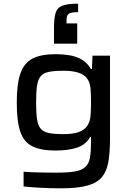

<svg xmlns="http://www.w3.org/2000/svg" viewBox="-20 -812 713 1042"><path d="M313 210Q256 210 198 207Q140 204 108 200V120Q129 122 160.5 123Q192 124 226 124.5Q260 125 288 125Q352 125 389 118Q426 111 444.5 93Q463 75 468.5 42Q474 9 474 -42V-68H469Q444 -25 396 -10Q348 5 282 5Q203 5 156.5 -17.5Q110 -40 90.5 -96.5Q71 -153 71 -254Q71 -357 91 -414Q111 -471 157 -494.5Q203 -518 283 -518Q321 -518 357.5 -512Q394 -506 424 -488.5Q454 -471 473 -438H479L482 -510H577V-60Q577 13 568.5 64.5Q560 116 534 148Q508 180 455 195Q402 210 313 210ZM325 -84Q376 -84 406.5 -95Q437 -106 452 -127Q468 -149 471 -180.5Q474 -212 474 -256Q474 -301 471 -333.5Q468 -366 452 -387Q422 -428 325 -428Q275 -428 245.5 -422Q216 -416 201 -398.5Q186 -381 181 -346.5Q176 -312 176 -256Q176 -199 181 -165Q186 -131 201 -113.5Q216 -96 245.5 -90Q275 -84 325 -84ZM273 -575V-657Q273 -712 281.5 -741Q290 -770 318 -781Q346 -792 404 -792V-746Q366 -746 353.5 -737.5Q341 -729 341 -702V-685H399V-575Z"/></svg>

Font: Saira Expanded Medium
Style: Regular
Weight: 500
Width: 7
Designer: Hector Gatti with collaboration of the Omnibus-Type team
Foundry: Omnibus-Type
Version: Version 1.100; ttfautohint (v1.8.3)